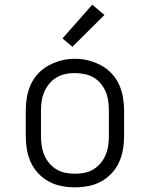

<svg xmlns="http://www.w3.org/2000/svg" viewBox="-20 -792 640 820"><path d="M300 8Q271 8 242.5 2.5Q214 -3 189 -16.5Q164 -30 144 -51Q124 -72 112 -98Q100 -124 95 -152.5Q90 -181 90 -210V-320Q90 -349 95 -377.5Q100 -406 112 -432Q124 -458 144 -479Q164 -500 189.5 -513.5Q215 -527 243 -534Q271 -541 300 -541Q329 -541 357 -534Q385 -527 410.5 -513.5Q436 -500 456 -479Q476 -458 488 -432Q500 -406 505 -377.5Q510 -349 510 -320V-210Q510 -181 505 -152.5Q500 -124 488 -98Q476 -72 456 -51Q436 -30 411 -16.5Q386 -3 357.5 2.5Q329 8 300 8ZM300 -50Q320 -50 340.5 -54Q361 -58 378.5 -68.5Q396 -79 409.5 -95Q423 -111 431 -130Q439 -149 442 -169.5Q445 -190 445 -210V-320Q445 -341 442 -361.5Q439 -382 431 -401Q423 -420 409.5 -436Q396 -452 378 -462Q360 -472 339.5 -476Q319 -480 298 -480Q278 -480 258 -475.5Q238 -471 220.5 -460.5Q203 -450 190 -434Q177 -418 169 -399.5Q161 -381 158 -360.5Q155 -340 155 -320V-210Q155 -190 158 -169.5Q161 -149 169 -130Q177 -111 190.5 -95Q204 -79 221.5 -68.5Q239 -58 259.5 -54Q280 -50 300 -50ZM289 -592 247 -628 374 -772 426 -728Z"/></svg>

Font: Iosevka Curly Slab LtEx
Style: Regular
Weight: 300
Width: 7
Monospace: yes
Designer: Belleve Invis
Foundry: Belleve Invis
Version: Version 11.1.0; ttfautohint (v1.8.3)